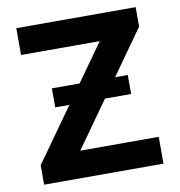

<svg xmlns="http://www.w3.org/2000/svg" viewBox="-80 -780 800 854"><g transform="rotate(-10 320.5 -353.5)"><path d="M50.8 -87.9 223.1 -330.1H159.2V-416H284.2L405.3 -585.9H49.8V-707H588.9V-619.1L444.8 -416H502V-330.1H383.8L235.4 -121.1H589.8V0H50.8Z"/></g></svg>

Font: Pretendard GOV
Style: Bold
Weight: 700
Designer: Base glyphs from Inter by Rasmus Andersson; Hangeul glyphs from Noto Sans CJK(Source Han Sans) by Jang Soo-young and Kan
Foundry: Kil Hyung-jin
Version: Version 1.309